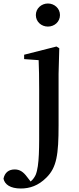

<svg xmlns="http://www.w3.org/2000/svg" viewBox="-108 -807 453 1098"><path d="M166 -655C203 -655 235 -682 235 -721C235 -759 203 -787 166 -787C129 -787 97 -759 97 -721C97 -682 129 -655 166 -655ZM11 271C62 271 111 255 157 209C216 151 227 78 227 -91V-385L231 -531L215 -541L30 -494V-469L113 -463C115 -414 116 -364 116 -297V-102C116 31 118 139 96 193C88 210 78 222 67 231L47 205C25 175 4 162 -24 162C-58 162 -81 180 -88 215C-81 248 -49 271 11 271Z"/></svg>

Font: Noto Serif CJK HK SemiBold
Style: Regular
Weight: 600
Designer: Ryoko NISHIZUKA 西塚涼子 (kana & ideographs); Frank Grießhammer (Latin, Greek & Cyrillic); Wenlong ZHANG 张文龙 (bopomofo); San
Foundry: Adobe
Version: Version 2.001;hotconv 1.1.0;makeotfexe 2.6.0